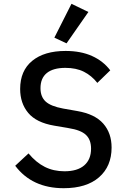

<svg xmlns="http://www.w3.org/2000/svg" viewBox="-20 -978 680 1010"><path d="M60 -106 130 -171Q170 -123 216 -100Q262 -77 319 -77Q387 -77 423 -108Q459 -139 459 -196Q459 -243 432 -268.5Q405 -294 341 -304L265 -317Q171 -333 128.5 -384Q86 -435 86 -510Q86 -606 149.5 -658Q213 -710 325 -710Q405 -710 464 -683.5Q523 -657 560 -608L492 -542Q462 -580 421.5 -600.5Q381 -621 324 -621Q260 -621 226.5 -594Q193 -567 193 -514Q193 -469 220 -444Q247 -419 312 -407L386 -394Q479 -378 523 -328Q567 -278 567 -202Q567 -103 501 -45.5Q435 12 315 12Q149 12 60 -106ZM330 -750 266 -780 356 -958 445 -915Z"/></svg>

Font: Writer Medium
Style: Regular
Weight: 500
Monospace: yes
Designer: Mike Abbink, Paul van der Laan, Pieter van Rosmalen
Foundry: Bold Monday
Version: Version 2.001 2020